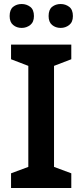

<svg xmlns="http://www.w3.org/2000/svg" viewBox="-20 -936 410 956"><path d="M335 0H35V-73L121 -105V-608L35 -641V-714H335V-641L249 -608V-105L335 -73ZM28 -856Q28 -888 45.5 -902Q63 -916 88 -916Q112 -916 130.5 -902Q149 -888 149 -856Q149 -826 130.5 -811.5Q112 -797 88 -797Q63 -797 45.5 -811.5Q28 -826 28 -856ZM222 -856Q222 -888 239.5 -902Q257 -916 282 -916Q306 -916 324.5 -902Q343 -888 343 -856Q343 -826 324.5 -811.5Q306 -797 282 -797Q257 -797 239.5 -811.5Q222 -826 222 -856Z"/></svg>

Font: Noto Sans SemiBold
Style: Regular
Weight: 600
Designer: Monotype Design Team
Foundry: Monotype Imaging Inc.
Version: Version 2.007